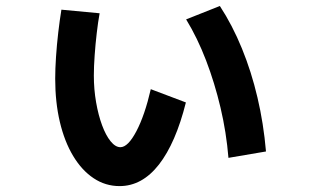

<svg xmlns="http://www.w3.org/2000/svg" viewBox="-20 -587 1040 641"><path d="M379.3 34.3Q332 34.3 292.7 8.1Q253.3 -18 224.3 -66.2Q195.3 -114.4 179.8 -180Q164.3 -245.7 164.3 -324Q164.3 -357 167 -397.3Q169.7 -437.7 174.5 -478.8Q179.3 -520 185 -554.7L312.6 -542.7Q307.3 -514 303 -476.7Q298.6 -439.3 296 -402Q293.3 -364.7 293.3 -334.7Q293.3 -288.7 300.8 -245.7Q308.3 -202.6 320.8 -168.8Q333.3 -135 349.3 -115.3Q365.3 -95.6 382 -95.6Q407.3 -95.6 435.4 -149Q463.4 -202.3 483.4 -289.3L600.6 -245Q566.6 -109.4 510.5 -37.5Q454.3 34.3 379.3 34.3ZM742.7 -60Q735.7 -145 716.2 -227.7Q696.7 -310.3 667.9 -385.5Q639 -460.7 601.4 -522.3L714 -567Q756 -502.7 787.6 -425.3Q819.3 -348 839.6 -261.3Q860 -174.7 868 -81.3Z"/></svg>

Font: M PLUS 2 Thin
Style: Regular
Weight: 100
Designer: Coji Morishita
Foundry: UNDERFOREST DESIGN
Version: Version 1.001